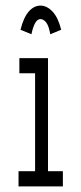

<svg xmlns="http://www.w3.org/2000/svg" viewBox="-20 -664 290 684"><path d="M46 0V-54H105V-403H49V-457H151V-54H204V0ZM92 -542 53 -558Q64 -602 82.5 -623Q101 -644 124 -644Q147 -644 167 -623Q187 -602 198 -558L159 -542Q154 -572 144.5 -584Q135 -596 124 -596Q113 -596 105 -581.5Q97 -567 92 -542Z"/></svg>

Font: Inconsolata UltraCondensed
Style: Regular
Weight: 400
Width: 1
Monospace: yes
Designer: Raph Levien, Cyreal, Brenton Simpson
Foundry: Raph Levien, Cyreal, Google
Version: Version 3.001; ttfautohint (v1.8.2.53-6de2)